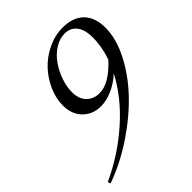

<svg xmlns="http://www.w3.org/2000/svg" viewBox="-192 -764 904 904"><g transform="rotate(-45 260.0 -311.5)"><path d="M18.1 27.8 12.7 14.2Q140.1 -44.9 240.7 -134.8Q341.3 -224.6 394.5 -327.6Q358.9 -295.4 319.3 -278.1Q279.8 -260.7 242.7 -260.7Q188.5 -260.7 153.3 -296.4Q118.2 -332 118.2 -391.1Q118.2 -437 138.7 -483.6Q159.2 -530.3 193.6 -567.1Q228 -604 276.6 -627.4Q325.2 -650.9 377.4 -650.9Q445.3 -650.9 482.4 -613.8Q519.5 -576.7 519.5 -507.3Q519.5 -435.5 478.5 -355Q437.5 -274.4 369.4 -202.6Q301.3 -130.9 209.2 -69.3Q117.2 -7.8 18.1 27.8ZM192.9 -404.8Q192.9 -358.9 218 -334Q243.2 -309.1 282.2 -309.1Q346.2 -309.1 422.4 -391.6Q444.8 -456.1 444.8 -517.1Q444.8 -569.8 423.1 -597.2Q401.4 -624.5 363.8 -624.5Q329.6 -624.5 297.4 -603.8Q265.1 -583 242.7 -550.8Q220.2 -518.6 206.5 -479.7Q192.9 -440.9 192.9 -404.8Z"/></g></svg>

Font: Elstob 18pt
Style: Italic
Weight: 400
Italic angle: -20°
Designer: Peter S. Baker
Version: Version 1.015